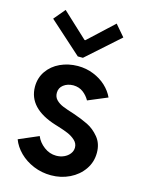

<svg xmlns="http://www.w3.org/2000/svg" viewBox="-118 -840 674 916"><g transform="rotate(15 219.0 -382.0)"><path d="M28.3 -117.2 126 -159.2Q137.7 -130.4 165.3 -109.6Q192.9 -88.9 225.6 -88.9Q246.1 -88.9 263.9 -96.9Q281.7 -105 292.2 -118.9Q302.7 -132.8 302.7 -149.4Q302.7 -169.9 286.4 -184.8Q270 -199.7 248.8 -208.5Q227.5 -217.3 197.3 -226.6Q193.4 -227.5 190.2 -228.8Q187 -230 184.6 -230.5Q43.5 -274.4 43 -380.9Q43 -424.8 66.4 -458.5Q89.8 -492.2 129.2 -510.5Q168.5 -528.8 215.8 -529.3Q257.8 -529.3 293.9 -514.6Q330.1 -500 356 -475.8Q381.8 -451.7 395.5 -421.9L299.8 -381.8Q287.6 -403.8 267.6 -418.9Q247.6 -434.1 218.8 -434.6Q189.9 -434.1 170.7 -419.2Q151.4 -404.3 151.4 -379.9Q151.4 -358.9 164.8 -345.5Q178.2 -332 198.2 -323.7Q218.3 -315.4 255.9 -303.7Q296.4 -290 328.1 -274.4Q359.9 -258.8 385 -228.3Q410.2 -197.8 410.2 -152.3Q410.2 -106.4 384.8 -69.8Q359.4 -33.2 317.1 -12.7Q274.9 7.8 225.6 7.8Q179.7 7.8 139.2 -9Q98.6 -25.9 69.8 -54.4Q41 -83 28.3 -117.2ZM213.9 -657.2H217.8L341.8 -772.5L389.6 -716.8L228.5 -573.2H203.1L43 -716.8L89.8 -772.5Z"/></g></svg>

Font: Reddit Sans Fudge SemiBold
Style: Regular
Weight: 600
Designer: Stephen Hutchings
Foundry: Reddit
Version: Version 1.011